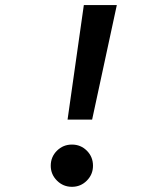

<svg xmlns="http://www.w3.org/2000/svg" viewBox="-20 -718 626 748"><path d="M243.2 -252 306.6 -698.2H435.1L338.9 -252ZM260.3 9.8Q226.1 9.8 201.9 -14.4Q177.7 -38.6 177.7 -72.3Q177.7 -106.9 201.9 -130.9Q226.1 -154.8 260.3 -154.8Q294.4 -154.8 318.4 -130.9Q342.3 -106.9 342.3 -72.3Q342.3 -38.6 318.4 -14.4Q294.4 9.8 260.3 9.8Z"/></svg>

Font: Cascadia Code PL SemiBold
Style: Italic
Weight: 600
Italic angle: -10°
Monospace: yes
Designer: Aaron Bell
Foundry: Saja Typeworks
Version: Version 2404.023; ttfautohint (v1.8.4)